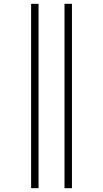

<svg xmlns="http://www.w3.org/2000/svg" viewBox="-20 -843 540 1006"><path d="M318 143V-823H357V143ZM143 143V-823H182V143Z"/></svg>

Font: Iosevka Slab Extralight
Style: Regular
Weight: 200
Monospace: yes
Designer: Belleve Invis
Foundry: Belleve Invis
Version: Version 11.1.1; ttfautohint (v1.8.3)